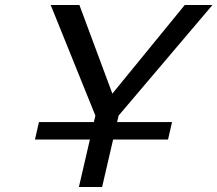

<svg xmlns="http://www.w3.org/2000/svg" viewBox="-20 -749 871 769"><path d="M340 -190H120L136 -260H356L362 -286L183 -729H298L430 -374L720 -729H831L455 -286L449 -260H669L653 -190H433L389 0H296Z"/></svg>

Font: Miedinger
Style: Italic
Weight: 400
Italic angle: -13°
Version: Version 001.000